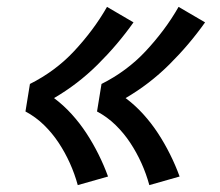

<svg xmlns="http://www.w3.org/2000/svg" viewBox="-20 -624 640 558"><path d="M414 -86Q405 -119 391 -150Q377 -181 358.5 -209Q340 -237 316 -260.5Q292 -284 262 -300L275 -380Q311 -398 343.5 -422Q376 -446 403.5 -475.5Q431 -505 455 -537Q479 -569 499 -604L576 -559Q530 -494 472 -436.5Q414 -379 345 -339Q373 -318 396.5 -292Q420 -266 439 -237Q458 -208 474 -176Q490 -144 502 -111ZM206 -86Q197 -119 183 -150Q169 -181 150.5 -209Q132 -237 108 -260.5Q84 -284 54 -300L67 -380Q103 -398 135.5 -422Q168 -446 195.5 -475.5Q223 -505 247 -537Q271 -569 291 -604L368 -559Q322 -494 264 -436.5Q206 -379 137 -339Q165 -318 188.5 -292Q212 -266 231 -237Q250 -208 266 -176Q282 -144 294 -111Z"/></svg>

Font: Iosevka Curly Slab MdExObl
Style: Regular
Weight: 500
Width: 7
Italic angle: -9°
Monospace: yes
Designer: Belleve Invis
Foundry: Belleve Invis
Version: Version 11.1.0; ttfautohint (v1.8.3)